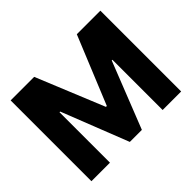

<svg xmlns="http://www.w3.org/2000/svg" viewBox="-147 -947 1188 1188"><g transform="rotate(-45 446.5 -353.5)"><path d="M259.8 -707 442.4 -261.7H450.2L632.8 -707H838.9V0H676.8V-439.5H670.9L499 -3.9H393.6L221.7 -441.4H215.8V0H53.7V-707Z"/></g></svg>

Font: Pretendard JP ExtraBold
Style: Regular
Weight: 800
Designer: Base glyphs from Inter by Rasmus Andersson; Hangeul glyphs from Noto Sans CJK(Source Han Sans) by Jang Soo-young and Kan
Foundry: Kil Hyung-jin
Version: Version 1.309